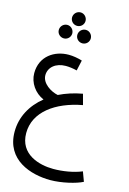

<svg xmlns="http://www.w3.org/2000/svg" viewBox="-171 -890 918 1362"><g transform="rotate(15 288.5 -208.5)"><path d="M244 -712C271 -712 293 -734 293 -761C293 -788 271 -811 244 -811C216 -811 194 -788 194 -761C194 -734 216 -712 244 -712ZM176 -602C203 -602 225 -624 225 -651C225 -678 203 -701 176 -701C148 -701 126 -678 126 -651C126 -624 148 -602 176 -602ZM312 -602C339 -602 361 -624 361 -651C361 -678 339 -701 312 -701C284 -701 262 -678 262 -651C262 -624 284 -602 312 -602ZM343 394C425 394 529 369 577 344L551 274C491 299 413 312 343 312C240 312 92 272 92 115C92 -40 235 -144 430 -180L409 -258C347 -247 289 -228 238 -203C187 -213 117 -256 117 -316C117 -375 168 -417 241 -417C265 -417 296 -413 323 -406L340 -483C308 -493 272 -499 241 -499C137 -499 37 -435 37 -310C37 -239 83 -174 149 -146C62 -76 10 19 10 127C10 335 200 394 343 394Z"/></g></svg>

Font: Noto Sans Arabic
Style: Regular
Weight: 400
Designer: Monotype Design Team, Nadine Chahine, Nizar Qandah and Khaled Hosny
Foundry: Monotype Imaging Inc.
Version: Version 2.012